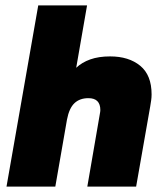

<svg xmlns="http://www.w3.org/2000/svg" viewBox="-20 -688 610 708"><path d="M302 0 348 -267Q350 -277 350 -282Q350 -326 306 -326Q274 -326 254.5 -307.5Q235 -289 227 -247L184 0H4L121 -668H301L261 -438Q282 -458 313 -469Q344 -480 386 -480Q455 -480 497 -445.5Q539 -411 539 -340Q539 -329 537.5 -318.5Q536 -308 534 -296L482 0Z"/></svg>

Font: Celebes Black
Style: Italic
Weight: 900
Italic angle: -10°
Designer: Anugrah Pasau
Foundry: Lafontype
Version: Version 1.000; ttfautohint (v1.8.4)